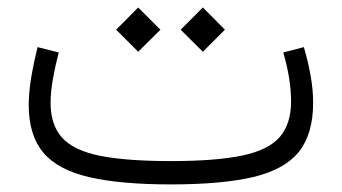

<svg xmlns="http://www.w3.org/2000/svg" viewBox="-20 -486 900 506"><path d="M780.8 -361.8Q792 -323.7 798.6 -286.6Q805.2 -249.5 805.2 -215.3Q805.2 -132.8 767.6 -85.9Q730 -39.1 647.5 -19.5Q564.9 0 430.2 0Q296.9 0 214.4 -19.3Q131.8 -38.6 93.8 -84.2Q55.7 -129.9 55.7 -209.5Q55.7 -241.2 62 -280Q68.4 -318.8 79.1 -361.8L134.8 -347.7Q125 -310.1 119.1 -276.1Q113.3 -242.2 113.3 -215.3Q113.3 -156.7 143.8 -123Q174.3 -89.4 243.7 -75.4Q313 -61.5 430.2 -61.5Q549.8 -61.5 618.9 -76.2Q688 -90.8 717.5 -125.2Q747.1 -159.7 747.1 -218.8Q747.1 -276.4 726.6 -347.7ZM286.1 -407.7 344.2 -466.3 402.8 -407.7 344.2 -349.6ZM456.1 -407.7 514.6 -466.3 572.8 -407.7 514.6 -349.6Z"/></svg>

Font: Estedad-FD Light
Style: Regular
Weight: 300
Designer: Amin Abedi
Version: Version 7.3